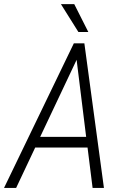

<svg xmlns="http://www.w3.org/2000/svg" viewBox="-51 -924 608 944"><path d="M146.5 -251H372.6L325.7 -629.9ZM379.4 -198.7H122.1L28.3 0H-31.2L312 -710.9H363.8L460 0H404.3ZM383.3 -766.6H334.5L248.5 -903.8H314Z"/></svg>

Font: MAUL Condensed Light Italic
Style: Light Italic
Weight: 300
Italic angle: -12°
Designer: MAUL
Version: Version 1.0; 2020; ttfautohint (v1.8.3)